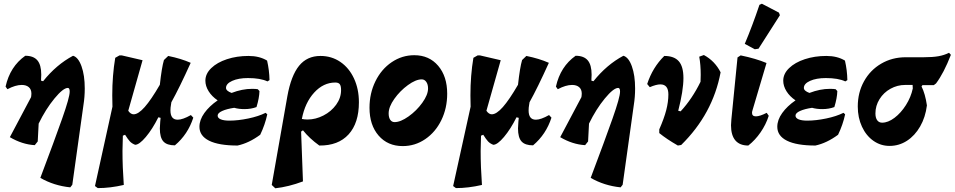

<svg xmlns="http://www.w3.org/2000/svg" viewBox="-20 -774 5136 1033"><path d="M436 -298Q436 -252 429 -209L369 220L358 234Q270 225 197 183Q274 -21 314.5 -136Q355 -251 355 -281Q355 -301 345 -301Q320 -301 273 -244Q226 -187 188 -109L183 -13L167 7Q99 3 33 -36L147 -251L148 -257Q149 -261 149 -270Q149 -293 135 -305Q121 -317 97 -317Q63 -317 20 -294L10 -308Q34 -416 116 -474Q160 -474 181 -449.5Q202 -425 202 -372Q202 -357 201 -349V-340L212 -337Q283 -426 373 -474Q401 -466 418.5 -417.5Q436 -369 436 -298Z M1020 -141Q991 -51 921 8Q878 8 859 -13Q840 -34 840 -83Q840 -93 842 -119L844 -140L832 -143Q800 -79 764.5 -37Q729 5 707 5Q689 -2 678.5 -13.5Q668 -25 653 -49L641 -44Q639 8 639 38Q639 124 646 221Q573 238 506 238L491 227L585 -200Q584 -220 584 -261Q584 -368 600 -463L623 -476H635L747 -450L670 -178Q683 -159 699 -159Q724 -159 758.5 -198Q793 -237 840 -318Q850 -410 862 -451L885 -473Q954 -459 1006 -436Q945 -301 902 -224L900 -211Q897 -195 897 -180Q897 -130 936 -130Q963 -130 1007 -155Z M1196 -301Q1196 -285 1226 -274Q1283 -296 1336 -296Q1357 -296 1367 -294L1376 -284Q1375 -247 1360 -198Q1331 -187 1295 -187Q1265 -187 1240 -194Q1200 -188 1175.5 -177Q1151 -166 1151 -152Q1151 -139 1167.5 -132Q1184 -125 1214 -125Q1261 -125 1316 -136.5Q1371 -148 1409 -167L1418 -159Q1406 -103 1380 -49Q1319 -4 1258 9Q1157 9 1105 -17Q1053 -43 1053 -92Q1053 -129 1079.5 -166Q1106 -203 1151 -234Q1120 -255 1102.5 -283Q1085 -311 1085 -340Q1085 -377 1116.5 -407.5Q1148 -438 1201 -455.5Q1254 -473 1317 -473Q1376 -473 1417 -448Q1429 -396 1430 -343L1419 -336Q1381 -354 1314 -354Q1263 -354 1229.5 -339Q1196 -324 1196 -301Z M1911 -224Q1911 -112 1855.5 -51Q1800 10 1698 9Q1645 -29 1610 -73L1600 -66L1610 202Q1533 231 1461 239L1442 221L1526 -256Q1546 -367 1589 -420Q1632 -473 1704 -473Q1764 -473 1811 -441Q1858 -409 1884.5 -352Q1911 -295 1911 -224ZM1635 -131Q1678 -131 1720 -152.5Q1762 -174 1788.5 -210.5Q1815 -247 1815 -289Q1815 -312 1808 -321Q1801 -330 1784 -330Q1720 -330 1670.5 -276Q1621 -222 1604 -134Q1619 -131 1635 -131Z M1968 -194Q1968 -272 2000 -337Q2032 -402 2087.5 -439.5Q2143 -477 2209 -477Q2289 -477 2337.5 -420Q2386 -363 2386 -270Q2386 -192 2354.5 -127.5Q2323 -63 2268 -25.5Q2213 12 2147 12Q2066 12 2017 -44.5Q1968 -101 1968 -194ZM2283 -298Q2283 -320 2273.5 -333.5Q2264 -347 2249 -347Q2217 -347 2174.5 -316Q2132 -285 2101.5 -242Q2071 -199 2071 -164Q2071 -142 2079.5 -129.5Q2088 -117 2103 -117Q2135 -117 2178 -147.5Q2221 -178 2252 -221Q2283 -264 2283 -298Z M2947 -141Q2918 -51 2848 8Q2805 8 2786 -13Q2767 -34 2767 -83Q2767 -93 2769 -119L2771 -140L2759 -143Q2727 -79 2691.5 -37Q2656 5 2634 5Q2616 -2 2605.5 -13.5Q2595 -25 2580 -49L2568 -44Q2566 8 2566 38Q2566 124 2573 221Q2500 238 2433 238L2418 227L2512 -200Q2511 -220 2511 -261Q2511 -368 2527 -463L2550 -476H2562L2674 -450L2597 -178Q2610 -159 2626 -159Q2651 -159 2685.5 -198Q2720 -237 2767 -318Q2777 -410 2789 -451L2812 -473Q2881 -459 2933 -436Q2872 -301 2829 -224L2827 -211Q2824 -195 2824 -180Q2824 -130 2863 -130Q2890 -130 2934 -155Z M3397 -298Q3397 -252 3390 -209L3330 220L3319 234Q3231 225 3158 183Q3235 -21 3275.5 -136Q3316 -251 3316 -281Q3316 -301 3306 -301Q3281 -301 3234 -244Q3187 -187 3149 -109L3144 -13L3128 7Q3060 3 2994 -36L3108 -251L3109 -257Q3110 -261 3110 -270Q3110 -293 3096 -305Q3082 -317 3058 -317Q3024 -317 2981 -294L2971 -308Q2995 -416 3077 -474Q3121 -474 3142 -449.5Q3163 -425 3163 -372Q3163 -357 3162 -349V-340L3173 -337Q3244 -426 3334 -474Q3362 -466 3379.5 -417.5Q3397 -369 3397 -298Z M3857 -385Q3815 -161 3645 6L3627 9Q3566 -26 3527 -58V-78Q3553 -137 3564.5 -181.5Q3576 -226 3576 -266Q3576 -320 3533 -320Q3511 -320 3476 -305L3462 -322Q3491 -411 3554 -473Q3607 -473 3632 -444.5Q3657 -416 3657 -354Q3657 -287 3629 -178L3642 -175Q3704 -242 3749 -334Q3750 -346 3750 -371Q3750 -426 3742 -469L3767 -478Q3826 -446 3857 -385Z M3913 -100Q3913 -110 3915 -132L3948 -465L3965 -476Q4047 -459 4104 -435L4029 -182Q4026 -173 4026 -167Q4026 -148 4047 -148Q4068 -148 4105 -167L4116 -151Q4101 -104 4072 -62Q4043 -20 4006 9Q3960 9 3936.5 -18.5Q3913 -46 3913 -100ZM4061 -512 4041 -509 3987 -538Q4028 -635 4066 -748L4079 -754L4171 -706L4176 -692Z M4305 -301Q4305 -285 4335 -274Q4392 -296 4445 -296Q4466 -296 4476 -294L4485 -284Q4484 -247 4469 -198Q4440 -187 4404 -187Q4374 -187 4349 -194Q4309 -188 4284.5 -177Q4260 -166 4260 -152Q4260 -139 4276.5 -132Q4293 -125 4323 -125Q4370 -125 4425 -136.5Q4480 -148 4518 -167L4527 -159Q4515 -103 4489 -49Q4428 -4 4367 9Q4266 9 4214 -17Q4162 -43 4162 -92Q4162 -129 4188.5 -166Q4215 -203 4260 -234Q4229 -255 4211.5 -283Q4194 -311 4194 -340Q4194 -377 4225.5 -407.5Q4257 -438 4310 -455.5Q4363 -473 4426 -473Q4485 -473 4526 -448Q4538 -396 4539 -343L4528 -336Q4490 -354 4423 -354Q4372 -354 4338.5 -339Q4305 -324 4305 -301Z M5096 -479Q5058 -381 5016 -325L5004 -316H4943L4938 -309Q4958 -269 4967 -207Q4959 -143 4930.5 -93.5Q4902 -44 4859.5 -16.5Q4817 11 4766 11Q4718 11 4679 -16.5Q4640 -44 4617.5 -92.5Q4595 -141 4595 -201Q4595 -276 4628.5 -336.5Q4662 -397 4721 -431.5Q4780 -466 4853 -466H4950Q4998 -466 5029 -471.5Q5060 -477 5086 -490ZM4890 -317H4850Q4808 -317 4771 -296.5Q4734 -276 4712 -240.5Q4690 -205 4690 -164Q4690 -140 4699.5 -127Q4709 -114 4726 -114Q4758 -114 4792.5 -140Q4827 -166 4854 -208.5Q4881 -251 4891 -298Q4891 -310 4890 -317Z"/></svg>

Font: Alegreya ExtraBold
Style: Italic
Weight: 800
Italic angle: -7°
Designer: Juan Pablo del Peral
Foundry: Huerta Tipografica
Version: Version 2.007; ttfautohint (v1.6)